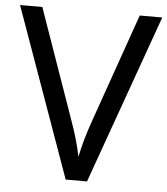

<svg xmlns="http://www.w3.org/2000/svg" viewBox="-52 -760 703 807"><g transform="rotate(5 300.0 -357.0)"><path d="M600 -714 345 0H255L0 -714H94L255 -256Q271 -212 282 -173.5Q293 -135 300 -100Q307 -135 318 -174Q329 -213 345 -258L505 -714Z"/></g></svg>

Font: Noto Sans Pahawh Hmong
Style: Regular
Weight: 400
Designer: Monotype Design Team
Foundry: Monotype Imaging Inc.
Version: Version 2.001; ttfautohint (v1.8.4.7-5d5b)